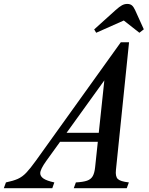

<svg xmlns="http://www.w3.org/2000/svg" viewBox="-126 -982 780 1002"><path d="M157.5 -30 147 0H-106L-95 -30Q-56.5 -38 -33 -48.5Q-9.5 -59 11 -80.5Q31.5 -102 61 -143L504.5 -761.5H547.5L479 -94.5Q475.5 -61.5 488.5 -48.2Q501.5 -35 546.5 -30L535.5 0H259L270 -30Q308 -32 328.5 -39.2Q349 -46.5 358.2 -63.2Q367.5 -80 370.5 -110L384.5 -242H187.5L115 -141.5Q84 -98 84 -78Q84 -62 101 -50.2Q118 -38.5 157.5 -30ZM221.5 -289H389.5L418.5 -562.5ZM376 -811 365.5 -828.5 477.5 -929.5Q497 -947 510.2 -954.2Q523.5 -961.5 538 -961.5Q553 -961.5 562 -954.2Q571 -947 579 -929.5L624.5 -829L601.5 -811L520 -875Z"/></svg>

Font: Libre Caslon Condensed SemiBold Italic
Style: Regular
Weight: 600
Italic angle: -22.583°
Designer: Pablo Impallari, Rodrigo Fuenzalida, Katja Schimmel, Ertekin Erdin
Foundry: Pablo Impallari, Rodrigo Fuenzalida
Version: Version 2.000; ttfautohint (v1.8.4.7-5d5b);gftools[0.9.33]